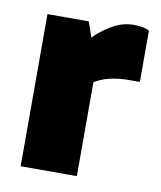

<svg xmlns="http://www.w3.org/2000/svg" viewBox="-64 -557 512 609"><g transform="rotate(10 192.0 -252.0)"><path d="M176 -490 224 -352V0H43V-490ZM179 -241 153 -252V-396L163 -408Q176 -425 199.5 -447.5Q223 -470 254 -487Q285 -504 319 -504Q336 -504 348.5 -501.5Q361 -499 369 -494V-329H335Q274 -329 233.5 -308Q193 -287 179 -241Z"/></g></svg>

Font: Gabarito Black
Style: Regular
Weight: 900
Designer: Leandro Assis / Alvaro Franca / Felipe Casaprima
Foundry: Naipe Foundry
Version: Version 1.000